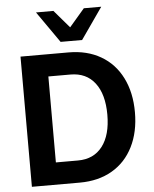

<svg xmlns="http://www.w3.org/2000/svg" viewBox="-62 -1004 845 1056"><g transform="rotate(-5 360.5 -476.5)"><path d="M671.1 -359.4Q671.1 -250.5 630.2 -169.1Q589.4 -87.6 513.7 -43.8Q438 0 335.9 0H70.8V-718.8H335.9Q438 -718.8 513.7 -674.9Q589.4 -631.1 630.2 -549.7Q671.1 -468.3 671.1 -359.4ZM518.8 -359.4Q518.8 -471.9 470.9 -534.3Q423.1 -596.7 335.9 -596.7H213.9V-122.1H335.9Q423.1 -122.1 470.9 -184.4Q518.8 -246.8 518.8 -359.4ZM176.8 -953.4H272.9L356.9 -855.5L440.9 -953.4H537.1L416.3 -780.3H297.6Z"/></g></svg>

Font: Min Sans VF VF
Style: Regular
Weight: 400
Designer: Jinseong-Kim, NotoSansCJK, Nunito
Foundry: Jinseong-Kim
Version: Version 1.420;Glyphs 3.1.2 (3151)